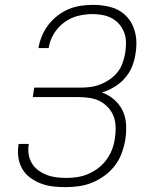

<svg xmlns="http://www.w3.org/2000/svg" viewBox="-20 -763 640 791"><path d="M250 8Q224 8 198 5Q172 2 148.5 -7Q125 -16 105 -30.5Q85 -45 72.5 -66Q60 -87 56 -112.5Q52 -138 56 -165L57 -170H99L98 -166Q95 -145 98.5 -125Q102 -105 112.5 -88.5Q123 -72 139 -60.5Q155 -49 173.5 -42Q192 -35 212.5 -32.5Q233 -30 254 -30Q276 -30 299 -33.5Q322 -37 344 -46.5Q366 -56 385.5 -71Q405 -86 419 -105.5Q433 -125 441.5 -147Q450 -169 453 -192Q457 -215 456.5 -238.5Q456 -262 448.5 -282.5Q441 -303 426 -319.5Q411 -336 392 -346Q373 -356 350 -359.5Q327 -363 304 -363H115L121 -402H310Q331 -402 351.5 -404.5Q372 -407 392.5 -415Q413 -423 431.5 -435.5Q450 -448 464 -465.5Q478 -483 485 -503.5Q492 -524 496 -545Q499 -566 499 -587.5Q499 -609 492 -628Q485 -647 472 -662.5Q459 -678 441.5 -687.5Q424 -697 403 -701Q382 -705 361 -705Q331 -705 301 -697.5Q271 -690 245 -671Q219 -652 202 -624Q185 -596 181 -567L180 -565H138L139 -568Q143 -592 153.5 -616.5Q164 -641 180.5 -662Q197 -683 218.5 -699.5Q240 -716 264.5 -726Q289 -736 314.5 -739.5Q340 -743 365 -743Q400 -743 433.5 -734.5Q467 -726 492 -704.5Q517 -683 529.5 -651.5Q542 -620 542 -585Q542 -573 541 -562Q540 -551 538 -540Q534 -513 523.5 -487.5Q513 -462 494 -440.5Q475 -419 450.5 -404.5Q426 -390 400 -382Q428 -372 450.5 -352.5Q473 -333 485.5 -306.5Q498 -280 499.5 -248.5Q501 -217 496 -186Q491 -158 481 -131Q471 -104 453 -80.5Q435 -57 411 -39.5Q387 -22 360.5 -11Q334 0 305.5 4Q277 8 250 8Z"/></svg>

Font: Iosevka XLt Ex Obl
Style: Regular
Weight: 200
Width: 7
Italic angle: -9°
Monospace: yes
Designer: Belleve Invis
Foundry: Belleve Invis
Version: Version 32.5.0; ttfautohint (v1.8.4)